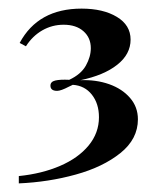

<svg xmlns="http://www.w3.org/2000/svg" viewBox="-20 -776 370 448"><path d="M284.7 -683.6Q284.7 -649.4 253.4 -624.8Q222.2 -600.1 167.5 -588.9Q204.1 -590.3 234.6 -579.6Q265.1 -568.8 283.4 -547.6Q301.8 -526.4 301.8 -497.6Q301.8 -451.7 261 -418.9Q220.2 -386.2 156.7 -368.7Q93.3 -351.1 23.9 -348.1V-365.2Q77.6 -370.6 120.1 -388.9Q162.6 -407.2 186.8 -436.5Q210.9 -465.8 210.9 -502.4Q210.9 -534.2 194.3 -555.2Q177.7 -576.2 149.9 -578.1L140.6 -573.7Q122.1 -564 113.3 -564Q97.7 -564 97.7 -576.2Q97.7 -585.4 108.9 -588.1Q120.1 -590.8 141.6 -589.8Q168.9 -602.5 180.4 -623Q191.9 -643.6 191.9 -663.6Q191.9 -688 174.8 -703.1Q157.7 -718.3 128.4 -718.3Q101.6 -718.3 78.6 -705.1Q55.7 -691.9 40.5 -668L25.9 -675.8Q68.8 -755.9 170.4 -755.9Q220.7 -755.9 252.7 -736.6Q284.7 -717.3 284.7 -683.6Z"/></svg>

Font: TypoPRO Playfair Display
Style: Bold
Weight: 700
Designer: Claus Eggers Sørensen
Foundry: Claus Eggers Sørensen
Version: Version 1.004;PS 001.004;hotconv 1.0.70;makeotf.lib2.5.58329